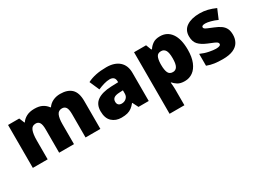

<svg xmlns="http://www.w3.org/2000/svg" viewBox="-42 -1232 2866 2142"><g transform="rotate(-30 1391.5 -161.5)"><path d="M741 -563Q836 -563 886 -515Q936 -467 936 -360V0H745V-301Q745 -364 728 -388.5Q711 -413 678 -413Q632 -413 614 -372.5Q596 -332 596 -258V0H405V-301Q405 -361 389 -387Q373 -413 341 -413Q292 -413 274.5 -369Q257 -325 257 -242V0H66V-553H210L238 -485H243Q265 -519 306.5 -541Q348 -563 409 -563Q470 -563 509.5 -542.5Q549 -522 574 -486H580Q606 -523 647.5 -543Q689 -563 741 -563Z M1336 -563Q1441 -563 1500 -511Q1559 -459 1559 -363V0H1427L1390 -73H1386Q1363 -44 1338.5 -25.5Q1314 -7 1282 1.5Q1250 10 1204 10Q1132 10 1084 -34Q1036 -78 1036 -169Q1036 -258 1097.5 -301Q1159 -344 1276 -349L1368 -352V-360Q1368 -397 1350 -412.5Q1332 -428 1301 -428Q1268 -428 1228 -416.5Q1188 -405 1147 -387L1092 -513Q1140 -538 1200.5 -550.5Q1261 -563 1336 -563ZM1325 -245Q1273 -243 1251.5 -226.5Q1230 -210 1230 -180Q1230 -152 1245 -138.5Q1260 -125 1285 -125Q1320 -125 1344.5 -147Q1369 -169 1369 -204V-247Z M2027 -563Q2119 -563 2171 -489.5Q2223 -416 2223 -278Q2223 -184 2196.5 -119.5Q2170 -55 2124.5 -22.5Q2079 10 2021 10Q1963 10 1930.5 -11Q1898 -32 1880 -54H1874Q1876 -35 1878 -13Q1880 9 1880 38V240H1689V-553H1844L1871 -483H1880Q1900 -515 1934.5 -539Q1969 -563 2027 -563ZM1955 -413Q1913 -413 1897.5 -383Q1882 -353 1880 -294V-279Q1880 -213 1896 -178.5Q1912 -144 1956 -144Q1992 -144 2010.5 -175.5Q2029 -207 2029 -280Q2029 -353 2010 -383Q1991 -413 1955 -413Z M2743 -170Q2743 -118 2719.5 -77Q2696 -36 2644.5 -13Q2593 10 2509 10Q2450 10 2403.5 3.5Q2357 -3 2309 -21V-174Q2362 -150 2416 -139.5Q2470 -129 2501 -129Q2563 -129 2563 -157Q2563 -169 2553 -178Q2543 -187 2517.5 -198Q2492 -209 2445 -228Q2376 -257 2342 -294.5Q2308 -332 2308 -400Q2308 -481 2370.5 -522Q2433 -563 2536 -563Q2591 -563 2639 -551Q2687 -539 2739 -516L2687 -393Q2646 -412 2604 -423Q2562 -434 2537 -434Q2490 -434 2490 -411Q2490 -401 2498.5 -393Q2507 -385 2531 -375Q2555 -365 2601 -346Q2649 -327 2680.5 -304.5Q2712 -282 2727.5 -250.5Q2743 -219 2743 -170Z"/></g></svg>

Font: Noto Sans Bengali UI Black
Style: Regular
Weight: 900
Designer: Jelle Bosma - Monotype Design Team
Foundry: Monotype Imaging Inc.
Version: Version 2.003; ttfautohint (v1.8.4.7-5d5b)